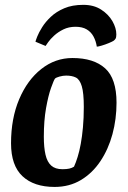

<svg xmlns="http://www.w3.org/2000/svg" viewBox="-20 -749 519 781"><path d="M318.7 -729.3Q361.7 -729.3 391.5 -709.9Q421.4 -690.6 437.3 -662.9Q453.2 -635.1 453.2 -609.1Q453.2 -597 450.2 -591.9Q447.1 -586.8 442.3 -583.3Q437.7 -580.1 422.9 -573.9Q408.1 -567.7 393.6 -563.5Q379.1 -559.2 373.8 -559.2Q370.4 -581.7 360.5 -600.2Q350.6 -618.8 332.8 -629.4Q314.9 -640.1 287.2 -640.1Q259.6 -640.1 237.7 -629.3Q215.8 -618.5 200.3 -604.2Q184.8 -590 176.1 -577.6Q167.4 -565.1 165.4 -562.1L124.2 -579.3Q125.2 -584.1 131.5 -600.4Q137.8 -616.6 151.6 -638.6Q165.3 -660.5 187.2 -681Q209 -701.6 241.4 -715.4Q273.9 -729.3 318.7 -729.3ZM202.1 11.4Q118.2 11.4 71.6 -32.1Q24.9 -75.6 24.9 -166.2Q24.9 -267 58 -345.3Q91.1 -423.5 147.9 -468.3Q204.6 -513 274.6 -513Q361.2 -513 407.6 -471.1Q454 -429.3 454 -331.3Q454 -264.5 437.4 -203Q420.7 -141.6 388.3 -93.2Q356 -44.8 309.1 -16.7Q262.2 11.4 202.1 11.4ZM234 -60.7Q251 -60.7 262 -63.2Q272.9 -65.7 281 -71Q288.6 -87.4 295.7 -110.3Q302.9 -133.2 308.4 -163.3Q314 -193.5 317.4 -231.1Q320.9 -268.7 320.9 -313.8Q320.9 -371.2 312.6 -398.5Q304.3 -425.9 288.6 -433.7Q272.8 -441.5 249.1 -441.5Q236.6 -441.5 222.5 -437.7Q208.4 -433.8 203.7 -429.3Q198.8 -422.9 187.6 -391.4Q176.3 -359.8 167.3 -309.1Q158.3 -258.4 158.3 -192.9Q158.3 -149.4 165.1 -119.8Q171.9 -90.2 188.3 -75.5Q204.7 -60.7 234 -60.7Z"/></svg>

Font: Faustina Light
Style: Italic
Weight: 300
Italic angle: -8°
Designer: Alfonso Garcia
Foundry: http://www.omnibus-type.com
Version: Version 1.200